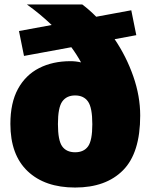

<svg xmlns="http://www.w3.org/2000/svg" viewBox="-20 -828 673 860"><path d="M316.5 12Q181 12 103.8 -61.2Q26.5 -134.5 26.5 -273Q26.5 -367.5 60.5 -429.8Q94.5 -492 155.2 -523Q216 -554 296 -554Q320 -554 343 -548.5Q324.5 -582.5 299.5 -616.5L87.5 -577.5L65 -689L211.5 -716Q160.5 -765 100.5 -808H348.5Q381 -783.5 411 -753L568 -782L590.5 -670.5L493.5 -652.5Q546 -575 577 -486.2Q608 -397.5 608 -310.5Q608 -143 531.2 -65.5Q454.5 12 316.5 12ZM316.5 -146Q355.5 -146 374.5 -172.5Q393.5 -199 393.5 -271.5Q393.5 -346 374.2 -373.2Q355 -400.5 316.5 -400.5Q278.5 -400.5 259 -373.5Q239.5 -346.5 239.5 -272.5Q239.5 -199 258.5 -172.5Q277.5 -146 316.5 -146Z"/></svg>

Font: Encode Sans Black
Style: Regular
Weight: 900
Designer: Multiple Designers
Foundry: Impallari Type
Version: Version 3.002; ttfautohint (v1.8.3) -l 8 -r 50 -G 200 -x 14 